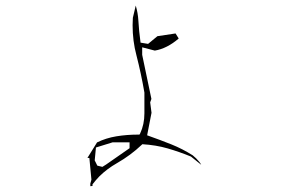

<svg xmlns="http://www.w3.org/2000/svg" viewBox="-20 -742 1040 683"><path d="M309.1 -80.6V-86.4Q321.3 -102.1 333.5 -114.7Q360.8 -141.6 396 -161.6Q444.8 -189.5 484.4 -227.1L486.3 -229Q534.7 -226.1 576.2 -214.1Q617.7 -202.1 659.2 -185.1L695.8 -155.8Q690.9 -165.5 677.7 -178.7Q671.9 -184.1 665.5 -189.5Q629.4 -212.4 589.8 -228.3Q550.3 -244.1 503.4 -260.7L519 -340.8L514.2 -377.9L518.6 -390.1L485.8 -546.9V-564.5V-573.7L530.8 -562Q574.2 -569.3 615.7 -605L604.5 -623L540 -613.3L506.8 -585.9L480 -590.3Q474.1 -633.3 472.2 -668.9Q470.7 -695.8 462.9 -722.2L452.6 -678.7Q451.7 -665.5 451.7 -652.3Q451.7 -596.2 465.3 -545.4Q481.9 -481 493.7 -412.6V-338.9Q493.7 -299.3 478.5 -267.1L476.1 -263.2H471.7Q431.2 -263.2 394 -257.1Q356.9 -251 325.2 -235.4L291 -180.2H297.9L305.2 -103L301.3 -88.9V-79.6ZM380.9 -235.8H440.9V-218.8V-214.8L357.4 -156.7L344.2 -148.4L326.2 -152.8L316.9 -171.4L321.3 -217.3Z"/></svg>

Font: Bakudai
Style: ExtraLight
Weight: 200
Version: Version 1.48